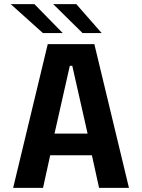

<svg xmlns="http://www.w3.org/2000/svg" viewBox="-20 -915 690 935"><path d="M608 0H462.5L427.5 -159H224.5L189.5 0H44L212.5 -700H439.5ZM320 -594.5 245.5 -264.5H406.5L332 -594.5ZM382 -754 239 -895H351.5L475 -754ZM189 -754 32 -895H147.5L285.5 -754Z"/></svg>

Font: Trispace SemiBold
Style: Regular
Weight: 600
Designer: Tyler Finck
Foundry: Etcetera Type Company
Version: Version 1.210; ttfautohint (v1.8.3)